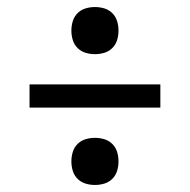

<svg xmlns="http://www.w3.org/2000/svg" viewBox="-20 -613 540 546"><path d="M250 -459Q236 -459 223 -463Q210 -467 200.5 -476.5Q191 -486 187 -499Q183 -512 183 -526Q183 -540 187 -553Q191 -566 200.5 -575.5Q210 -585 223 -589Q236 -593 250 -593Q264 -593 277 -589Q290 -585 299.5 -575.5Q309 -566 313 -553Q317 -540 317 -526Q317 -512 313 -499Q309 -486 299.5 -476.5Q290 -467 277 -463Q264 -459 250 -459ZM436 -307H64V-373H436ZM250 -87Q236 -87 223 -91Q210 -95 200.5 -104.5Q191 -114 187 -127Q183 -140 183 -154Q183 -168 187 -181Q191 -194 200.5 -203.5Q210 -213 223 -217Q236 -221 250 -221Q264 -221 277 -217Q290 -213 299.5 -203.5Q309 -194 313 -181Q317 -168 317 -154Q317 -140 313 -127Q309 -114 299.5 -104.5Q290 -95 277 -91Q264 -87 250 -87Z"/></svg>

Font: Moesevka
Style: Regular
Weight: 400
Monospace: yes
Designer: Belleve Invis
Foundry: Belleve Invis
Version: Version 32.5.0; ttfautohint (v1.8.4)